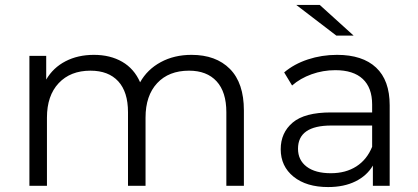

<svg xmlns="http://www.w3.org/2000/svg" viewBox="-20 -752 1691 777"><path d="M967 -305V0H896V-298Q896 -380 856.5 -423Q817 -466 745 -466Q663 -466 616 -415.5Q569 -365 569 -276V0H498V-298Q498 -380 458.5 -423Q419 -466 346 -466Q265 -466 217.5 -415.5Q170 -365 170 -276V0H99V-526H167V-430Q195 -478 245 -504Q295 -530 360 -530Q426 -530 474.5 -502Q523 -474 547 -419Q576 -471 630.5 -500.5Q685 -530 755 -530Q854 -530 910.5 -473Q967 -416 967 -305Z M1557 -326V0H1489V-82Q1465 -41 1418.5 -18Q1372 5 1308 5Q1220 5 1168 -37Q1116 -79 1116 -148Q1116 -215 1164.5 -256Q1213 -297 1319 -297H1486V-329Q1486 -397 1448 -432.5Q1410 -468 1337 -468Q1287 -468 1241 -451.5Q1195 -435 1162 -406L1130 -459Q1170 -493 1226 -511.5Q1282 -530 1344 -530Q1447 -530 1502 -478.5Q1557 -427 1557 -326ZM1486 -158V-244H1321Q1186 -244 1186 -150Q1186 -104 1221 -77.5Q1256 -51 1319 -51Q1379 -51 1422 -78.5Q1465 -106 1486 -158ZM1179 -732H1274L1411 -608H1341Z"/></svg>

Font: Montserrat-Regular
Style: Regular
Weight: 400
Version: Version 7.200